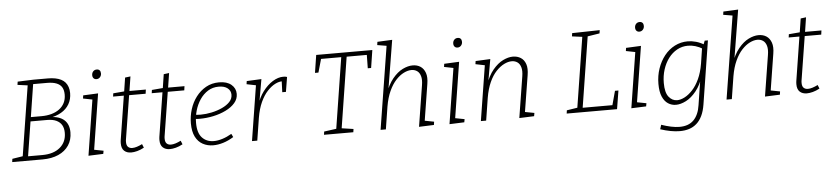

<svg xmlns="http://www.w3.org/2000/svg" viewBox="-52 -1097 7203 1663"><g transform="rotate(-5 3549.5 -265.5)"><path d="M371 -352 375 -360Q459 -358 500.5 -320.5Q542 -283 542 -213Q542 -148 510 -100Q478 -52 419.5 -26Q361 0 281 0H17L21 -28L122 -44L111 -34L210 -660L218 -649L121 -662L125 -690L262 -695H390Q423 -695 451.5 -689.5Q480 -684 502 -673Q524 -662 538.5 -645Q553 -628 561 -604.5Q569 -581 569 -552Q569 -498 544.5 -456Q520 -414 475 -388Q430 -362 371 -352ZM377 -657H246L258 -666L210 -361L202 -374H305Q352 -374 391.5 -385Q431 -396 460 -417.5Q489 -439 505 -470.5Q521 -502 521 -543Q521 -581 506.5 -606Q492 -631 460 -644Q428 -657 377 -657ZM282 -38Q380 -38 436.5 -85.5Q493 -133 493 -213Q493 -253 477.5 -280Q462 -307 430.5 -322Q399 -337 351 -337H196L208 -351L157 -29L146 -38Z M680 3 760 -502 777 -475 676 -495 680 -522 810 -528 730 -23 715 -48 814 -29 809 -2ZM807 -652Q792 -652 782.5 -662Q773 -672 773 -689Q773 -709 785 -722Q797 -735 816 -735Q832 -735 841 -725.5Q850 -716 850 -698Q850 -679 838 -665.5Q826 -652 807 -652Z M1164 -25Q1133 -8 1104 -0.5Q1075 7 1052 7Q1014 7 991 -14Q968 -35 968 -79Q968 -87 968.5 -93.5Q969 -100 970 -107L1032 -499L1039 -489H937L941 -517L1046 -526L1035 -515L1055 -644L1102 -650L1081 -515L1074 -525H1225L1220 -489H1067L1078 -499L1016 -111Q1015 -107 1014.5 -100.5Q1014 -94 1014 -87Q1014 -57 1028 -44Q1042 -31 1064 -31Q1083 -31 1105 -38Q1127 -45 1151 -57Z M1500 -25Q1469 -8 1440 -0.5Q1411 7 1388 7Q1350 7 1327 -14Q1304 -35 1304 -79Q1304 -87 1304.5 -93.5Q1305 -100 1306 -107L1368 -499L1375 -489H1273L1277 -517L1382 -526L1371 -515L1391 -644L1438 -650L1417 -515L1410 -525H1561L1556 -489H1403L1414 -499L1352 -111Q1351 -107 1350.5 -100.5Q1350 -94 1350 -87Q1350 -57 1364 -44Q1378 -31 1400 -31Q1419 -31 1441 -38Q1463 -45 1487 -57Z M1765 7Q1715 7 1674.5 -15Q1634 -37 1611 -82.5Q1588 -128 1588 -199Q1588 -261 1606.5 -320.5Q1625 -380 1661 -427.5Q1697 -475 1747.5 -503.5Q1798 -532 1862 -532Q1930 -532 1968 -500Q2006 -468 2006 -419Q2006 -375 1976 -340.5Q1946 -306 1896 -281.5Q1846 -257 1786.5 -244.5Q1727 -232 1668 -232Q1656 -232 1646 -232.5Q1636 -233 1626 -234L1630 -270Q1642 -269 1654.5 -268Q1667 -267 1680 -267Q1726 -267 1775.5 -277.5Q1825 -288 1867 -307.5Q1909 -327 1934.5 -354Q1960 -381 1960 -416Q1960 -451 1932.5 -473Q1905 -495 1855 -495Q1803 -495 1762 -469.5Q1721 -444 1692 -401Q1663 -358 1648 -305.5Q1633 -253 1633 -199Q1633 -111 1672 -70Q1711 -29 1773 -29Q1808 -29 1848 -41.5Q1888 -54 1929 -78L1943 -49Q1898 -21 1852.5 -7Q1807 7 1765 7Z M2102 0 2182 -502 2197 -475 2098 -495 2102 -522 2230 -528 2193 -317 2181 -298Q2203 -370 2242 -422Q2281 -474 2328 -503Q2375 -532 2420 -532Q2439 -532 2453 -527L2432 -399H2400L2404 -502L2412 -493Q2382 -495 2347 -477.5Q2312 -460 2278 -423.5Q2244 -387 2218 -330.5Q2192 -274 2179 -196L2148 0Z M2728 0 2732 -28 2849 -44 2837 -34 2937 -667 2948 -657H2748L2763 -668L2727 -541H2697L2721 -695H3209L3185 -541H3156L3158 -667L3170 -657H2970L2984 -667L2884 -34L2878 -44L2987 -28L2983 0Z M3554 3 3611 -354Q3619 -402 3610 -433Q3601 -464 3580 -478.5Q3559 -493 3531 -493Q3500 -493 3464.5 -475.5Q3429 -458 3395.5 -422Q3362 -386 3336 -329.5Q3310 -273 3297 -196L3266 0H3220L3337 -732L3345 -719L3255 -734L3259 -762L3388 -768L3314 -317L3298 -299Q3328 -385 3370 -436Q3412 -487 3458 -509.5Q3504 -532 3545 -532Q3584 -532 3612.5 -513.5Q3641 -495 3654.5 -457Q3668 -419 3658 -360L3606 -34L3589 -49L3688 -30L3684 -2Z M3819 3 3899 -502 3916 -475 3815 -495 3819 -522 3949 -528 3869 -23 3854 -48 3953 -29 3948 -2ZM3946 -652Q3931 -652 3921.5 -662Q3912 -672 3912 -689Q3912 -709 3924 -722Q3936 -735 3955 -735Q3971 -735 3980 -725.5Q3989 -716 3989 -698Q3989 -679 3977 -665.5Q3965 -652 3946 -652Z M4426 3 4483 -354Q4491 -402 4482 -433Q4473 -464 4452 -478.5Q4431 -493 4403 -493Q4372 -493 4336.5 -475.5Q4301 -458 4267 -422Q4233 -386 4207.5 -329.5Q4182 -273 4169 -196L4138 0H4092L4172 -502L4187 -475L4088 -495L4092 -522L4220 -528L4183 -317L4170 -299Q4199 -385 4241.5 -436Q4284 -487 4330 -509.5Q4376 -532 4416 -532Q4455 -532 4484.5 -513.5Q4514 -495 4527 -457Q4540 -419 4530 -360L4477 -31L4458 -49L4560 -30L4555 -2Z M5272 -160H5302L5276 0H4838L4842 -28L4944 -44L4933 -34L5032 -659L5040 -649L4942 -662L4946 -690L5186 -695L5182 -667L5069 -649L5079 -660L4978 -23L4971 -38H5248L5236 -27Z M5400 3 5480 -502 5497 -475 5396 -495 5400 -522 5530 -528 5450 -23 5435 -48 5534 -29 5529 -2ZM5527 -652Q5512 -652 5502.5 -662Q5493 -672 5493 -689Q5493 -709 5505 -722Q5517 -735 5536 -735Q5552 -735 5561 -725.5Q5570 -716 5570 -698Q5570 -679 5558 -665.5Q5546 -652 5527 -652Z M5802 237Q5764 237 5721.5 229Q5679 221 5633 206L5645 168Q5688 183 5728.5 191.5Q5769 200 5802 200Q5842 200 5872.5 189Q5903 178 5925 156Q5947 134 5961.5 101.5Q5976 69 5982 27L6019 -210L6033 -226Q6007 -145 5965 -93Q5923 -41 5876 -17Q5829 7 5788 7Q5751 7 5720 -13Q5689 -33 5670.5 -75.5Q5652 -118 5652 -186Q5652 -257 5673.5 -319.5Q5695 -382 5733 -430Q5771 -478 5823.5 -505Q5876 -532 5937 -532Q5971 -532 6009 -521.5Q6047 -511 6088 -485L6069 -487L6084 -525H6112L6025 25Q6016 82 5996.5 122.5Q5977 163 5948 188.5Q5919 214 5882.5 225.5Q5846 237 5802 237ZM5802 -32Q5832 -32 5867 -50Q5902 -68 5936 -104.5Q5970 -141 5996 -197Q6022 -253 6035 -330L6057 -473L6066 -454Q6032 -475 5999.5 -484.5Q5967 -494 5935 -494Q5884 -494 5840.5 -470Q5797 -446 5765.5 -404Q5734 -362 5716.5 -307Q5699 -252 5699 -190Q5699 -107 5729 -69.5Q5759 -32 5802 -32Z M6562 3 6619 -354Q6627 -402 6618 -433Q6609 -464 6588 -478.5Q6567 -493 6539 -493Q6508 -493 6472.5 -475.5Q6437 -458 6403.5 -422Q6370 -386 6344 -329.5Q6318 -273 6305 -196L6274 0H6228L6345 -732L6353 -719L6263 -734L6267 -762L6396 -768L6322 -317L6306 -299Q6336 -385 6378 -436Q6420 -487 6466 -509.5Q6512 -532 6553 -532Q6592 -532 6620.5 -513.5Q6649 -495 6662.5 -457Q6676 -419 6666 -360L6614 -34L6597 -49L6696 -30L6692 -2Z M7038 -25Q7007 -8 6978 -0.5Q6949 7 6926 7Q6888 7 6865 -14Q6842 -35 6842 -79Q6842 -87 6842.5 -93.5Q6843 -100 6844 -107L6906 -499L6913 -489H6811L6815 -517L6920 -526L6909 -515L6929 -644L6976 -650L6955 -515L6948 -525H7099L7094 -489H6941L6952 -499L6890 -111Q6889 -107 6888.5 -100.5Q6888 -94 6888 -87Q6888 -57 6902 -44Q6916 -31 6938 -31Q6957 -31 6979 -38Q7001 -45 7025 -57Z"/></g></svg>

Font: Bitter Thin Light
Style: Italic
Weight: 300
Italic angle: -9°
Version: Version 2.002